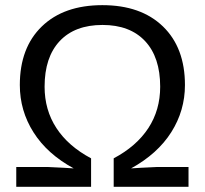

<svg xmlns="http://www.w3.org/2000/svg" viewBox="-20 -718 788 738"><path d="M373.5 -698.2C274.9 -698.2 197.3 -671 140.9 -616.5C84.4 -561.9 56.2 -486.8 56.2 -391.1C56.2 -325.4 73.7 -264.7 108.9 -209.2C144 -153.7 195.5 -107.6 263.2 -70.8L223.6 -73.2L161.6 -76.2H42.5V0H330.1V-109.4C271.5 -140.6 227.1 -179.4 196.8 -225.8C166.5 -272.2 151.4 -325.2 151.4 -384.8C151.4 -460.3 170.7 -518.7 209.5 -560.1C248.2 -601.4 303.1 -622.1 374 -622.1C444.3 -622.1 498.9 -601.4 537.6 -560.1C576.3 -518.7 595.7 -460.3 595.7 -384.8C595.7 -324.9 580.5 -271.7 550 -225.3C519.6 -179 475.3 -140.3 417 -109.4V0H704.6V-76.2H585.4L523.4 -73.2L483.9 -70.8C551.9 -108.2 603.4 -154.6 638.4 -210C673.4 -265.3 690.9 -325.7 690.9 -391.1C690.9 -486.8 662.7 -561.9 606.2 -616.5C549.7 -671 472.2 -698.2 373.5 -698.2Z"/></svg>

Font: Arimo
Style: Regular
Weight: 400
Designer: Steve Matteson
Foundry: Monotype Imaging Inc.
Version: Version 1.32